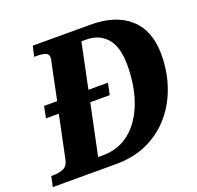

<svg xmlns="http://www.w3.org/2000/svg" viewBox="-148 -848 1007 981"><g transform="rotate(-20 355.5 -357.0)"><path d="M-23 0 -11 -56H2Q30 -56 54.5 -66Q79 -76 86 -112L134 -342H64L77 -405H148L185 -584Q188 -598 190.5 -609Q193 -620 193 -626Q193 -646 175.5 -652Q158 -658 127 -658H115L128 -714H443Q578 -714 654 -646Q730 -578 730 -448Q730 -358 703 -277.5Q676 -197 623.5 -134.5Q571 -72 495 -36Q419 0 320 0ZM272 -65Q359 -65 420.5 -115.5Q482 -166 515 -254.5Q548 -343 548 -456Q548 -556 506.5 -603Q465 -650 394 -650H369L318 -405H424L411 -342H305L247 -65Z"/></g></svg>

Font: Noto Serif SemiCondensed ExtraBold
Style: Italic
Weight: 800
Width: 4
Italic angle: -12°
Designer: Monotype Design Team
Foundry: Monotype Imaging Inc.
Version: Version 2.014; ttfautohint (v1.8.4.7-5d5b)